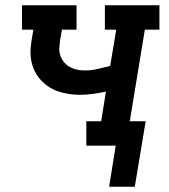

<svg xmlns="http://www.w3.org/2000/svg" viewBox="-20 -550 640 725"><path d="M392 155 417 0H306V-92H362L380 -204Q356 -199 331 -195.5Q306 -192 281 -192Q259 -192 237.5 -195.5Q216 -199 196.5 -206Q177 -213 160 -225Q143 -237 130 -252.5Q117 -268 108.5 -287Q100 -306 97 -327.5Q94 -349 96 -371Q98 -393 102 -414L106 -438H63V-530H269V-438H214L207 -399Q205 -384 204 -369Q203 -354 208 -340Q213 -326 222 -315Q231 -304 243.5 -297Q256 -290 270.5 -287Q285 -284 300 -284Q325 -284 348.5 -289.5Q372 -295 396 -301L419 -438H376V-530H582V-438H527L470 -92H530L489 155Z"/></svg>

Font: Iosevka Curly Slab SmBdExObl
Style: Regular
Weight: 600
Width: 7
Italic angle: -9°
Monospace: yes
Designer: Belleve Invis
Foundry: Belleve Invis
Version: Version 11.1.0; ttfautohint (v1.8.3)